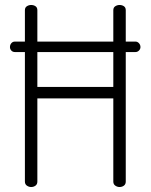

<svg xmlns="http://www.w3.org/2000/svg" viewBox="-20 -751 605 771"><path d="M435 -356H130V-22Q130 -11 122.5 -5.5Q115 0 105 0Q96 0 88 -5.5Q80 -11 80 -22V-542H40Q31 -542 25.5 -548Q20 -554 20 -562Q20 -571 25.5 -577.5Q31 -584 40 -584H80V-710Q80 -721 88 -726Q96 -731 105 -731Q115 -731 122.5 -726Q130 -721 130 -710V-584H435V-710Q435 -721 443 -726Q451 -731 460 -731Q470 -731 477.5 -726Q485 -721 485 -710V-584H524Q532 -584 538 -577.5Q544 -571 544 -562Q544 -554 538 -548Q532 -542 524 -542H485V-22Q485 -11 477.5 -5.5Q470 0 460 0Q451 0 443 -5.5Q435 -11 435 -22ZM435 -402V-542H130V-402Z"/></svg>

Font: AkaAcidDosis
Style: Light
Weight: 300
Designer: Edgar Tolentino, Pablo Impallari, Igino Marini, Aka-Acid
Foundry: Edgar Tolentino, Pablo Impallari, Igino Marini, Aka-Acid
Version: Version 1.007